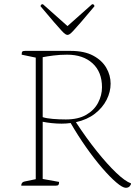

<svg xmlns="http://www.w3.org/2000/svg" viewBox="-20 -883 666 913"><path d="M81 0Q81 -17 97 -20L150 -31V-609L83 -623Q83 -634 86 -637.5Q89 -641 99 -641H316Q381 -641 423 -618.5Q465 -596 485.5 -560.5Q506 -525 506 -485Q506 -446 487 -408.5Q468 -371 431.5 -342.5Q395 -314 341 -302Q390 -227 440 -164.5Q490 -102 532.5 -61.5Q575 -21 603 -11Q603 -4 596.5 3Q590 10 578 10Q563 10 533 -15.5Q503 -41 465.5 -84.5Q428 -128 389 -183.5Q350 -239 316 -298Q295 -295 273 -295Q251 -295 226.5 -297.5Q202 -300 183 -304V-32L261 -18Q261 -8 258 -4Q255 0 244 0ZM299 -623Q265 -623 234 -619Q203 -615 183 -611V-326Q201 -320 231.5 -317.5Q262 -315 293 -315Q352 -315 390 -337Q428 -359 446.5 -394.5Q465 -430 465 -468Q465 -541 420 -582Q375 -623 299 -623ZM301 -717Q297 -717 291 -720.5Q285 -724 273 -737Q261 -750 237 -777.5Q213 -805 173 -853Q173 -863 184 -863L301 -759L418 -863Q429 -863 429 -853Q389 -805 365 -777.5Q341 -750 329 -737Q317 -724 311 -720.5Q305 -717 301 -717Z"/></svg>

Font: Petrona Thin
Style: Regular
Weight: 100
Designer: Ringo R. Seeber
Foundry: Ringo R. Seeber
Version: Version 2.001; ttfautohint (v1.8.3)